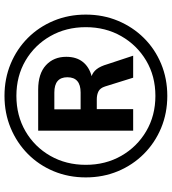

<svg xmlns="http://www.w3.org/2000/svg" viewBox="25 -780 765 855"><g transform="rotate(-90 407.5 -352.5)"><path d="M408 10Q331 10 265 -17.5Q199 -45 149.5 -94.5Q100 -144 72.5 -210Q45 -276 45 -353Q45 -430 72.5 -496Q100 -562 149.5 -611Q199 -660 265 -687.5Q331 -715 408 -715Q485 -715 551 -687.5Q617 -660 666 -611Q715 -562 742.5 -496Q770 -430 770 -353Q770 -276 742.5 -210Q715 -144 666 -94.5Q617 -45 551 -17.5Q485 10 408 10ZM408 -43Q496 -43 565 -84Q634 -125 674 -195Q714 -265 714 -353Q714 -441 674 -511Q634 -581 565 -621.5Q496 -662 408 -662Q320 -662 250.5 -621.5Q181 -581 141 -511Q101 -441 101 -353Q101 -265 141 -195Q181 -125 250.5 -84Q320 -43 408 -43ZM253 -142V-565H436Q507 -565 544.5 -530.5Q582 -496 582 -440Q582 -395 559.5 -366.5Q537 -338 496 -327Q514 -321 527 -304.5Q540 -288 549 -257L587 -142H489L450 -267Q443 -289 428 -296.5Q413 -304 393 -304H349V-142ZM348 -376H423Q491 -376 491 -435Q491 -493 423 -493H348Z"/></g></svg>

Font: Nunito Sans
Style: Bold
Weight: 700
Designer: Vernon Adams
Foundry: Vernon Adams
Version: Version 3.101; ttfautohint (v1.8.4.7-5d5b);gftools[0.9.27]